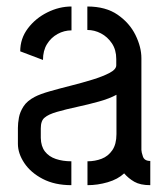

<svg xmlns="http://www.w3.org/2000/svg" viewBox="-20 -559 507 579"><path d="M195.2 -0.6Q145.2 -0.6 109 -19.4Q72.8 -38.2 53.4 -67.2Q34 -96.2 34 -125.4V-173.4Q34 -187.6 37.1 -204.5Q40.2 -221.4 50.9 -238.1Q61.6 -254.8 85 -267Q101 -275.4 130.5 -283.8Q160 -292.2 194.1 -300.8Q228.2 -309.4 259.3 -319Q290.4 -328.6 310.5 -339.2Q330.6 -349.8 330.6 -362.2V-381Q330.6 -408.8 317.4 -428.4Q304.2 -448 284.5 -458.3Q264.8 -468.6 243.4 -468.6V-539.4Q299 -539.4 334.9 -514.5Q370.8 -489.6 388.6 -453.3Q406.4 -417 406.4 -383.4V-106.8Q406.4 -100.8 410.9 -87.2Q415.4 -73.6 433.2 -73.6V-0.6Q403 -0.6 385.1 -10.9Q367.2 -21.2 354.4 -36.2Q335.4 -18.4 305 -9.5Q274.6 -0.6 243.8 -0.6V-72.6Q266.6 -72.6 286.4 -80.2Q306.2 -87.8 318.7 -106Q331.2 -124.2 331.2 -154.6V-273.2Q310.4 -261.8 278.6 -252.9Q246.8 -244 212.8 -236.7Q178.8 -229.4 152.1 -221.7Q125.4 -214 114.8 -204.4Q103 -195.4 103 -171.8V-142.8Q103.6 -117.6 115.6 -102.1Q127.6 -86.6 148.5 -79.6Q169.4 -72.6 195.2 -72.6ZM109.6 -378.2 41 -404.2Q41 -442.8 64 -473.3Q87 -503.8 122.7 -521.6Q158.4 -539.4 195.6 -539.4V-467.4Q173.4 -467.4 153.6 -456.5Q133.8 -445.6 121.7 -425.9Q109.6 -406.2 109.6 -378.2Z"/></svg>

Font: Stick No Bills ExtraLight
Style: Regular
Weight: 200
Designer: Kosala Senevirathne, Siva Puranthara, Lasantha Premarathna, Tharique Azeez
Foundry: mooniak
Version: Version 2.000